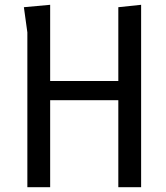

<svg xmlns="http://www.w3.org/2000/svg" viewBox="-20 -780 690 800"><path d="M473 0V-362.5H189V0H94V-645L79.5 -750L189 -760V-442.5H473V-750L568 -760V0Z"/></svg>

Font: B612 Mono
Style: Regular
Weight: 400
Version: Version 1.005